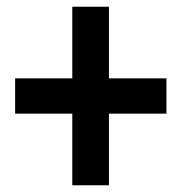

<svg xmlns="http://www.w3.org/2000/svg" viewBox="-20 -661 540 571"><path d="M195 -110H304V-323H475V-428H304V-641H195V-428H25V-323H195Z"/></svg>

Font: Noto Sans Mono CJK SC
Style: Bold
Weight: 700
Designer: Ryoko NISHIZUKA 西塚涼子 (kana, bopomofo & ideographs); Paul D. Hunt (Latin, Greek & Cyrillic); Sandoll Communications 산돌커뮤니
Foundry: Adobe
Version: Version 2.004;hotconv 1.0.118;makeotfexe 2.5.65603